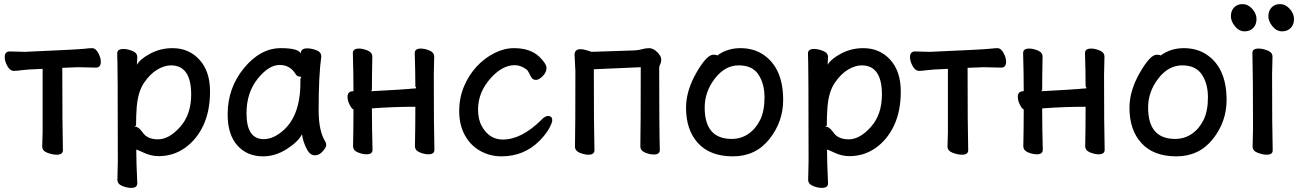

<svg xmlns="http://www.w3.org/2000/svg" viewBox="-20 -733 6335 937"><path d="M257 22Q236 22 211 12.5Q186 3 186 -18L188 -88V-397Q109 -394 85 -390.5Q61 -387 48 -387Q29 -387 16 -410.5Q3 -434 3 -454Q3 -482 28 -482L100 -480Q353 -491 392 -495Q416 -498 429 -498Q447 -498 459.5 -474.5Q472 -451 472 -432Q472 -403 448 -403L362 -405Q345 -405 284 -402Q284 -115 287 0Q287 22 257 22Z M751 -53Q805 -53 859 -113.5Q913 -174 913 -272Q913 -414 814 -414Q783 -414 748 -393.5Q713 -373 683 -329Q653 -285 647 -208Q644 -167 644 -120Q637 -117 637 -116Q637 -115 639 -115Q656 -115 675 -88Q698 -53 751 -53ZM620 184Q600 184 576.5 174.5Q553 165 553 144L555 55Q555 -421 552 -472Q552 -494 582 -494Q602 -494 626 -484.5Q650 -475 650 -454L648 -417Q665 -446 714.5 -472Q764 -498 822 -498Q902 -498 953.5 -441.5Q1005 -385 1005 -287Q1005 -191 972.5 -121.5Q940 -52 883 -11.5Q826 29 754 29Q716 29 679 11Q649 -3 645 -3V-2Q645 56 650 162Q650 184 620 184Z M1267 -54Q1307 -54 1347 -84Q1446 -156 1446 -330V-350Q1450 -354 1450 -356Q1450 -359 1444 -359Q1432 -359 1425 -368Q1397 -416 1345 -416Q1291 -416 1237 -348Q1183 -280 1183 -180Q1183 -54 1267 -54ZM1264 30Q1186 30 1138.5 -23Q1091 -76 1091 -175Q1091 -304 1171 -401Q1251 -498 1350 -498Q1436 -498 1448 -472Q1448 -497 1479 -497Q1500 -497 1524 -488Q1548 -479 1548 -457Q1535 -367 1535 -195Q1535 -93 1568 -41Q1572 -34 1572 -25Q1572 -14 1555 5.5Q1538 25 1517 25Q1494 25 1479 -2Q1458 -41 1454 -78Q1434 -40 1378.5 -5Q1323 30 1264 30Z M2071 20Q2051 20 2028 10.5Q2005 1 2005 -20Q2007 -116 2007 -212Q1900 -212 1795 -204Q1795 -109 1798 -2Q1798 20 1769 20Q1749 20 1726 10.5Q1703 1 1703 -20Q1705 -114 1705 -199Q1697 -201 1686.5 -221.5Q1676 -242 1676 -261Q1676 -288 1705 -288Q1705 -375 1702 -474Q1702 -496 1732 -496Q1751 -496 1774 -486.5Q1797 -477 1797 -456Q1795 -365 1795 -292Q1790 -290 1790 -289Q1790 -288 1795 -288Q1960 -297 1976 -299Q1992 -301 2001.5 -301Q2011 -301 2011 -304Q2011 -307 2007 -311Q2007 -378 2004 -474Q2004 -496 2034 -496Q2053 -496 2076 -486.5Q2099 -477 2099 -456L2097 -367Q2097 -108 2100 -2Q2100 20 2071 20Z M2427 30Q2372 30 2324.5 4Q2277 -22 2249 -72.5Q2221 -123 2221 -190Q2221 -256 2244.5 -311.5Q2268 -367 2306.5 -408.5Q2345 -450 2393 -474Q2441 -498 2488 -498Q2568 -498 2612 -456Q2647 -422 2647 -401Q2647 -380 2628.5 -361.5Q2610 -343 2596 -343Q2580 -343 2573 -355.5Q2566 -368 2560 -380Q2554 -392 2545 -397Q2519 -415 2492 -415Q2432 -415 2375 -352Q2313 -283 2313 -199Q2313 -150 2331 -118Q2367 -52 2434 -52Q2525 -52 2622 -148Q2640 -167 2654 -167Q2675 -167 2675 -146Q2675 -134 2660 -106.5Q2645 -79 2615 -48Q2539 30 2427 30Z M2852 22Q2832 22 2809 12.5Q2786 3 2786 -18Q2788 -106 2788 -386L2784 -465Q2784 -493 2813 -493Q2826 -493 2846 -487L2867 -480L3076 -487Q3097 -488 3114 -493Q3131 -498 3148 -498Q3168 -498 3187.5 -478.5Q3207 -459 3207 -443Q3207 -429 3202 -419.5Q3197 -410 3197 -402Q3197 -107 3200 -1Q3200 21 3171 21Q3151 21 3128 11.5Q3105 2 3105 -19Q3107 -107 3107 -405L2878 -395Q2878 -106 2881 0Q2881 22 2852 22Z M3551 -55Q3596 -55 3632 -79.5Q3668 -104 3689.5 -147.5Q3711 -191 3711 -258Q3711 -324 3681.5 -369Q3652 -414 3585 -414Q3518 -414 3468.5 -349.5Q3419 -285 3419 -208Q3419 -55 3551 -55ZM3328 -207Q3328 -290 3378.5 -378Q3429 -466 3461 -466Q3477 -466 3480 -462Q3529 -498 3593 -498Q3657 -498 3704 -467Q3802 -402 3802 -245Q3802 -139 3735 -54.5Q3668 30 3557 30Q3446 30 3387 -34Q3328 -98 3328 -207Z M4122 -53Q4176 -53 4230 -113.5Q4284 -174 4284 -272Q4284 -414 4185 -414Q4154 -414 4119 -393.5Q4084 -373 4054 -329Q4024 -285 4018 -208Q4015 -167 4015 -120Q4008 -117 4008 -116Q4008 -115 4010 -115Q4027 -115 4046 -88Q4069 -53 4122 -53ZM3991 184Q3971 184 3947.5 174.5Q3924 165 3924 144L3926 55Q3926 -421 3923 -472Q3923 -494 3953 -494Q3973 -494 3997 -484.5Q4021 -475 4021 -454L4019 -417Q4036 -446 4085.5 -472Q4135 -498 4193 -498Q4273 -498 4324.5 -441.5Q4376 -385 4376 -287Q4376 -191 4343.5 -121.5Q4311 -52 4254 -11.5Q4197 29 4125 29Q4087 29 4050 11Q4020 -3 4016 -3V-2Q4016 56 4021 162Q4021 184 3991 184Z M4675 22Q4654 22 4629 12.5Q4604 3 4604 -18L4606 -88V-397Q4527 -394 4503 -390.5Q4479 -387 4466 -387Q4447 -387 4434 -410.5Q4421 -434 4421 -454Q4421 -482 4446 -482L4518 -480Q4771 -491 4810 -495Q4834 -498 4847 -498Q4865 -498 4877.5 -474.5Q4890 -451 4890 -432Q4890 -403 4866 -403L4780 -405Q4763 -405 4702 -402Q4702 -115 4705 0Q4705 22 4675 22Z M5342 20Q5322 20 5299 10.5Q5276 1 5276 -20Q5278 -116 5278 -212Q5171 -212 5066 -204Q5066 -109 5069 -2Q5069 20 5040 20Q5020 20 4997 10.5Q4974 1 4974 -20Q4976 -114 4976 -199Q4968 -201 4957.5 -221.5Q4947 -242 4947 -261Q4947 -288 4976 -288Q4976 -375 4973 -474Q4973 -496 5003 -496Q5022 -496 5045 -486.5Q5068 -477 5068 -456Q5066 -365 5066 -292Q5061 -290 5061 -289Q5061 -288 5066 -288Q5231 -297 5247 -299Q5263 -301 5272.5 -301Q5282 -301 5282 -304Q5282 -307 5278 -311Q5278 -378 5275 -474Q5275 -496 5305 -496Q5324 -496 5347 -486.5Q5370 -477 5370 -456L5368 -367Q5368 -108 5371 -2Q5371 20 5342 20Z M5715 -55Q5760 -55 5796 -79.5Q5832 -104 5853.5 -147.5Q5875 -191 5875 -258Q5875 -324 5845.5 -369Q5816 -414 5749 -414Q5682 -414 5632.5 -349.5Q5583 -285 5583 -208Q5583 -55 5715 -55ZM5492 -207Q5492 -290 5542.5 -378Q5593 -466 5625 -466Q5641 -466 5644 -462Q5693 -498 5757 -498Q5821 -498 5868 -467Q5966 -402 5966 -245Q5966 -139 5899 -54.5Q5832 30 5721 30Q5610 30 5551 -34Q5492 -98 5492 -207Z M6237 -580Q6210 -580 6190 -604.5Q6170 -629 6170 -654Q6170 -680 6185.5 -696.5Q6201 -713 6227 -713Q6253 -713 6274 -690Q6295 -667 6295 -640Q6295 -613 6279 -596.5Q6263 -580 6237 -580ZM6054 -580Q6027 -580 6007 -604.5Q5987 -629 5987 -654Q5987 -680 6002.5 -696.5Q6018 -713 6044 -713Q6070 -713 6091 -690Q6112 -667 6112 -640Q6112 -613 6096 -596.5Q6080 -580 6054 -580ZM6162 22Q6142 22 6117.5 12.5Q6093 3 6093 -17L6095 -105Q6095 -368 6092 -475Q6092 -496 6122 -496Q6142 -496 6166 -486.5Q6190 -477 6190 -457L6188 -368Q6188 -105 6191 1Q6191 22 6162 22Z"/></svg>

Font: LXGW ZhenKai
Style: Regular
Weight: 400
Designer: LXGW / Fontworks Inc.
Foundry: LXGW / Fontworks Inc.
Version: Version 0.800;June 8, 2025